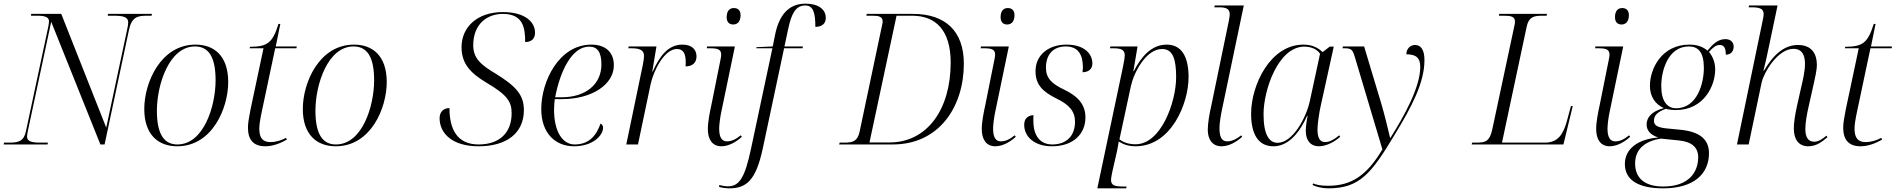

<svg xmlns="http://www.w3.org/2000/svg" viewBox="-34 -790 10367 1050"><path d="M-14 0H226L228 -10H188C141 -10 114 -16 114 -42C114 -50 116 -64 119 -77L246 -671L515 0H538L671 -625C686 -696 716 -704 769 -704H795L797 -714H557L555 -704H590C639 -704 667 -697 667 -668C667 -658 665 -643 661 -627L547 -92L301 -714H137L135 -704H170C209 -704 234 -698 234 -673C234 -666 232 -654 230 -644L108 -73C96 -17 68 -10 15 -10H-12Z M935 10C1128 10 1214 -200 1214 -341C1214 -487 1135 -546 1035 -546C845 -546 755 -339 755 -194C755 -56 829 10 935 10ZM936 0C868 0 824 -49 824 -184C824 -329 892 -536 1032 -536C1105 -536 1145 -482 1145 -351C1145 -209 1080 0 936 0Z M1417 10C1456 10 1498 -5 1535 -27L1530 -36C1504 -22 1475 -13 1444 -13C1403 -13 1384 -36 1384 -86C1384 -107 1388 -135 1399 -186L1471 -526H1587L1589 -536H1474L1499 -659H1489C1456 -553 1427 -535 1333 -534L1331 -526H1407L1336 -191C1327 -146 1322 -115 1322 -92C1322 -28 1350 10 1417 10Z M1802 10C1995 10 2081 -200 2081 -341C2081 -487 2002 -546 1902 -546C1712 -546 1622 -339 1622 -194C1622 -56 1696 10 1802 10ZM1803 0C1735 0 1691 -49 1691 -184C1691 -329 1759 -536 1899 -536C1972 -536 2012 -482 2012 -351C2012 -209 1947 0 1803 0Z M2583 10C2737 10 2831 -62 2831 -188C2831 -270 2789 -318 2677 -387C2598 -434 2554 -470 2554 -542C2554 -661 2632 -714 2716 -714C2828 -714 2838 -636 2838 -560C2874 -560 2892 -580 2892 -611C2892 -671 2836 -724 2716 -724C2575 -724 2490 -641 2490 -532C2490 -437 2545 -387 2626 -338C2740 -271 2764 -234 2764 -171C2764 -64 2698 0 2583 0C2467 0 2424 -82 2424 -199C2395 -199 2370 -181 2370 -144C2370 -60 2440 10 2583 10Z M3105 10C3209 10 3264 -50 3264 -91C3264 -103 3258 -111 3250 -114C3228 -49 3187 0 3109 0C3041 0 2996 -72 2996 -190C2996 -207 2998 -235 3000 -248H3041C3200 -248 3323 -326 3323 -433C3323 -504 3278 -546 3200 -546C3022 -546 2926 -344 2926 -194C2926 -59 3005 10 3105 10ZM3037 -258H3002C3029 -400 3093 -535 3188 -535C3233 -535 3255 -505 3255 -438C3255 -328 3168 -258 3037 -258Z M3482 -438 3391 0H3455L3524 -329C3540 -404 3599 -522 3668 -522C3701 -522 3716 -499 3716 -451C3716 -444 3716 -436 3715 -427C3754 -427 3775 -448 3775 -482C3775 -516 3753 -546 3698 -546C3617 -546 3572 -479 3535 -398H3533L3556 -536H3404L3402 -526H3416C3458 -526 3488 -520 3488 -484C3488 -476 3486 -458 3482 -438Z M3976 -656C3995 -656 4016 -668 4016 -707C4016 -735 4000 -746 3979 -746C3955 -746 3940 -729 3940 -696C3940 -668 3955 -656 3976 -656ZM3911 10C3953 10 3995 -16 4023 -42L4017 -50C3992 -30 3970 -17 3941 -17C3914 -17 3899 -38 3899 -87C3899 -109 3905 -152 3910 -175L3985 -536H3833L3831 -526H3848C3891 -526 3910 -520 3910 -491C3910 -484 3909 -477 3907 -468L3856 -214C3848 -178 3837 -123 3837 -84C3837 -30 3860 10 3911 10Z M3954 240C4049 240 4100 195 4137 24L4254 -526H4355L4357 -536H4256L4276 -630C4294 -714 4316 -760 4370 -760C4414 -760 4425 -719 4425 -643C4460 -643 4482 -660 4482 -692C4482 -738 4443 -770 4371 -770C4277 -770 4225 -705 4204 -596L4192 -536L4103 -532L4102 -526H4190L4073 24C4040 178 4011 229 3947 229C3932 229 3911 225 3900 222L3898 232C3911 236 3934 240 3954 240Z M4555 0H4849C5100 0 5237 -204 5237 -442C5237 -619 5137 -714 4959 -714H4706L4704 -704H4738C4769 -704 4793 -700 4793 -673C4793 -667 4792 -660 4790 -653L4667 -70C4656 -18 4630 -10 4584 -10H4558ZM4830 -11H4721L4869 -704H4955C5084 -704 5165 -624 5165 -448C5165 -192 5037 -11 4830 -11Z M5474 -656C5493 -656 5514 -668 5514 -707C5514 -735 5498 -746 5477 -746C5453 -746 5438 -729 5438 -696C5438 -668 5453 -656 5474 -656ZM5409 10C5451 10 5493 -16 5521 -42L5515 -50C5490 -30 5468 -17 5439 -17C5412 -17 5397 -38 5397 -87C5397 -109 5403 -152 5408 -175L5483 -536H5331L5329 -526H5346C5389 -526 5408 -520 5408 -491C5408 -484 5407 -477 5405 -468L5354 -214C5346 -178 5335 -123 5335 -84C5335 -30 5358 10 5409 10Z M5719 10C5836 10 5902 -58 5902 -148C5902 -221 5857 -266 5785 -300C5718 -332 5686 -362 5686 -420C5686 -489 5723 -536 5795 -536C5863 -536 5888 -489 5888 -423C5888 -414 5887 -404 5886 -395C5918 -395 5940 -412 5940 -443C5940 -494 5898 -546 5798 -546C5697 -546 5629 -487 5629 -401C5629 -326 5669 -288 5744 -251C5814 -217 5845 -181 5845 -124C5845 -47 5798 0 5721 0C5649 0 5617 -54 5617 -131C5617 -140 5617 -150 5618 -160C5596 -160 5567 -148 5567 -108C5567 -43 5622 10 5719 10Z M6108 -428 5967 240H6125L6127 230H6110C6066 230 6042 226 6042 194C6042 183 6047 160 6049 149L6075 35C6080 13 6081 0 6084 -16C6110 0 6138 10 6176 10C6371 10 6466 -224 6466 -368C6466 -485 6425 -546 6346 -546C6262 -546 6206 -478 6166 -400H6164L6187 -536H6038L6036 -526H6050C6093 -526 6117 -521 6117 -487C6117 -477 6114 -457 6108 -428ZM6176 -1C6129 -1 6102 -17 6088 -28L6151 -321C6167 -393 6233 -522 6321 -522C6381 -522 6398 -465 6398 -368C6398 -233 6316 -1 6176 -1Z M6646 10C6690 10 6730 -16 6759 -42L6754 -50C6729 -30 6704 -17 6677 -17C6645 -17 6635 -45 6635 -90C6635 -117 6643 -164 6648 -187L6768 -760H6609L6607 -750H6634C6668 -750 6691 -743 6691 -713C6691 -707 6690 -694 6687 -680L6589 -206C6581 -173 6571 -116 6571 -80C6571 -31 6594 10 6646 10Z M6930 10C6998 10 7062 -41 7114 -156H7117C7111 -126 7107 -97 7107 -74C7107 -22 7133 10 7178 10C7221 10 7267 -16 7295 -42L7290 -50C7260 -26 7238 -13 7212 -13C7183 -13 7171 -38 7171 -83C7171 -112 7181 -178 7188 -208L7260 -535H7238L7199 -505C7174 -529 7142 -546 7094 -546C6912 -546 6808 -324 6808 -168C6808 -58 6846 10 6930 10ZM6953 -9C6909 -9 6876 -49 6876 -166C6876 -299 6957 -535 7099 -535C7134 -535 7168 -522 7185 -496L7130 -241C7109 -142 7034 -9 6953 -9Z M7231 240C7402 240 7466 158 7593 -53C7687 -207 7756 -339 7756 -461C7756 -519 7736 -544 7704 -544C7680 -544 7657 -525 7657 -493C7711 -493 7733 -473 7733 -424C7733 -312 7644 -154 7570 -36H7568C7560 -73 7535 -173 7520 -223L7426 -536H7310L7308 -526H7320C7356 -526 7363 -518 7375 -479L7526 27C7441 169 7358 226 7228 226C7188 226 7163 220 7147 213L7144 222C7167 233 7200 240 7231 240Z M8014 0H8516L8567 -210H8557L8535 -128C8514 -53 8485 -10 8414 -10H8180L8315 -644C8326 -695 8351 -704 8398 -704H8424L8426 -714H8165L8163 -704H8190C8226 -704 8251 -701 8251 -672C8251 -667 8250 -657 8248 -650L8127 -83C8113 -17 8090 -10 8040 -10H8017Z M8834 -656C8853 -656 8874 -668 8874 -707C8874 -735 8858 -746 8837 -746C8813 -746 8798 -729 8798 -696C8798 -668 8813 -656 8834 -656ZM8769 10C8811 10 8853 -16 8881 -42L8875 -50C8850 -30 8828 -17 8799 -17C8772 -17 8757 -38 8757 -87C8757 -109 8763 -152 8768 -175L8843 -536H8691L8689 -526H8706C8749 -526 8768 -520 8768 -491C8768 -484 8767 -477 8765 -468L8714 -214C8706 -178 8695 -123 8695 -84C8695 -30 8718 10 8769 10Z M9061 240C9235 240 9312 156 9312 48C9312 -29 9260 -69 9160 -80L9078 -88C9035 -93 9011 -102 9011 -129C9011 -159 9030 -178 9076 -195C9089 -191 9114 -188 9129 -188C9287 -188 9346 -324 9346 -410C9346 -452 9330 -485 9312 -506C9334 -531 9350 -544 9371 -544C9396 -544 9404 -524 9404 -491C9435 -491 9447 -513 9447 -535C9447 -559 9430 -576 9402 -576C9362 -576 9335 -551 9304 -513C9280 -534 9247 -546 9205 -546C9053 -546 8989 -414 8989 -321C8989 -261 9019 -219 9065 -199C8994 -180 8971 -144 8971 -110C8971 -81 8986 -54 9035 -38C8929 -30 8852 20 8852 107C8852 196 8928 240 9061 240ZM9132 -198C9084 -198 9051 -236 9051 -319C9051 -404 9088 -536 9202 -536C9253 -536 9284 -505 9284 -418C9284 -335 9248 -198 9132 -198ZM9062 230C8950 230 8908 175 8908 104C8908 28 8959 -18 9049 -32L9147 -22C9217 -15 9253 15 9253 70C9253 151 9202 230 9062 230Z M9855 10C9899 10 9930 -14 9960 -40L9954 -48C9930 -27 9908 -15 9888 -15C9854 -15 9839 -40 9839 -85C9839 -117 9846 -159 9856 -203L9884 -328C9891 -361 9902 -404 9902 -436C9902 -494 9875 -544 9799 -544C9727 -544 9668 -497 9613 -404H9610C9618 -433 9631 -492 9642 -546L9687 -760H9531L9529 -750H9543C9587 -750 9611 -744 9611 -713C9611 -706 9609 -690 9604 -670L9465 0H9529L9600 -339C9612 -393 9688 -523 9774 -523C9825 -523 9837 -482 9837 -441C9837 -400 9825 -350 9817 -316L9794 -214C9782 -160 9776 -118 9776 -87C9776 -27 9803 10 9855 10Z M10141 10C10180 10 10222 -5 10259 -27L10254 -36C10228 -22 10199 -13 10168 -13C10127 -13 10108 -36 10108 -86C10108 -107 10112 -135 10123 -186L10195 -526H10311L10313 -536H10198L10223 -659H10213C10180 -553 10151 -535 10057 -534L10055 -526H10131L10060 -191C10051 -146 10046 -115 10046 -92C10046 -28 10074 10 10141 10Z"/></svg>

Font: Noto Serif Display Light
Style: Italic
Weight: 300
Italic angle: -12°
Designer: Monotype Design Team
Foundry: Monotype Imaging Inc.
Version: Version 2.009